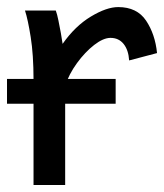

<svg xmlns="http://www.w3.org/2000/svg" viewBox="-20 -528 468 548"><path d="M0 -231.9V-302.7H310.1V-231.9ZM428.2 -376.5 348.6 -355.5Q346.7 -385.3 332.8 -402.6Q318.8 -419.9 295.4 -419.9Q274.9 -419.9 248.8 -399.7Q222.7 -379.4 199.7 -347.9Q176.8 -316.4 166 -283.2V0H75.7Q75.7 0 75.7 -21.7Q75.7 -43.5 75.7 -78.1Q75.7 -112.8 75.7 -153.6Q75.7 -194.3 75.7 -233.2Q75.7 -272 75.7 -300.3Q75.7 -372.1 67.6 -422.4Q59.6 -472.7 51.3 -498H139.2Q143.1 -487.8 146.7 -469.7Q150.4 -451.7 153.8 -433.1Q157.2 -414.6 158.7 -402.8Q194.3 -453.6 239.3 -480.7Q284.2 -507.8 317.4 -507.8Q371.1 -507.8 397 -469Q422.9 -430.2 428.2 -376.5Z"/></svg>

Font: Andika LitF DSA DSG
Style: Regular
Weight: 400
Designer: Victor Gaultney, Annie Olsen, Julie Remington, Don Collingsworth, Eric Hays, Becca Hirsbrunner
Foundry: SIL International
Version: Version 6.200 ; LitF DSA DSG; ttfautohint (v1.8.3.10-c5d8)